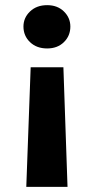

<svg xmlns="http://www.w3.org/2000/svg" viewBox="-20 -533 364 745"><path d="M99 -272H226L242 192H82ZM163 -513Q203 -513 228 -488.5Q253 -464 253 -430Q253 -394 228 -369.5Q203 -345 163 -345Q122 -345 96.5 -369.5Q71 -394 71 -430Q71 -464 96.5 -488.5Q122 -513 163 -513Z"/></svg>

Font: DM Sans 17pt Black
Style: Regular
Weight: 900
Version: Version 4.004;gftools[0.9.30]